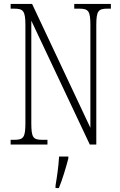

<svg xmlns="http://www.w3.org/2000/svg" viewBox="-20 -734 609 975"><path d="M34 0H221V-24H196C148 -24 139 -35 139 -109V-629L436 0H469V-605C469 -679 479 -690 526 -690H543V-714H357V-690H382C429 -690 439 -679 439 -606V-85L143 -714H34V-690H52C98 -690 109 -679 109 -606V-109C109 -35 99 -24 51 -24H34ZM262 208V221H279C296 181 316 113 327 71V61H280C277 113 270 160 262 208Z"/></svg>

Font: Noto Serif Armenian ExtraCondensed ExtraLight
Style: Regular
Weight: 200
Width: 2
Designer: Monotype Design Team
Foundry: Monotype Imaging Inc.
Version: Version 2.008